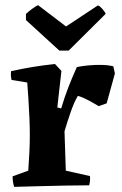

<svg xmlns="http://www.w3.org/2000/svg" viewBox="-20 -721 473 747"><path d="M35 6Q29 -13 29 -35L90 -57Q92 -87 94 -123.5Q96 -160 96 -195Q96 -225 94.5 -262.5Q93 -300 90.5 -336.5Q88 -373 86 -400L25 -410Q21 -425 23 -444Q107 -463 194 -472L219 -445L203 -303L218 -299Q231 -343 246 -381.5Q261 -420 279 -460Q297 -464 323 -466.5Q349 -469 375 -468.5Q401 -468 421 -463L427 -435L395 -319L364 -308Q346 -319 323.5 -331Q301 -343 283 -348Q269 -325 255.5 -286.5Q242 -248 231 -210L236 -57L330 -36Q332 -19 327 0Q289 0 235.5 1Q182 2 128 3.5Q74 5 35 6ZM211 -524 81 -643V-667Q92 -677 105.5 -687Q119 -697 128 -701L237 -618L361 -700Q368 -698 378.5 -686Q389 -674 391 -667L247 -524Z"/></svg>

Font: Labrada
Style: Bold
Weight: 700
Designer: Mercedes Jáuregui
Foundry: Omnibus-Type Team
Version: Version 1.000; ttfautohint (v1.8.4.7-5d5b)